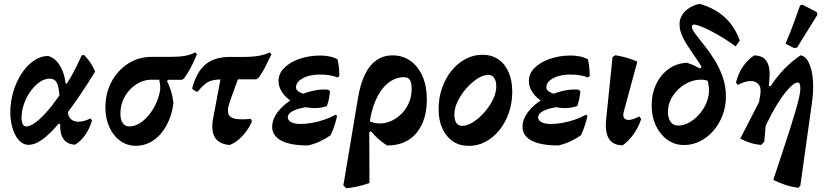

<svg xmlns="http://www.w3.org/2000/svg" viewBox="-20 -763 4395 1020"><path d="M132.4 6.4Q101.7 6.4 78.4 -20.4Q55.1 -47.2 43.5 -92.9Q31.9 -138.7 35.8 -194.7Q40.2 -249.3 58 -298.2Q75.8 -347.2 103.5 -385Q131.1 -422.9 165.3 -444.3Q199.5 -465.7 235.6 -465.7Q272.9 -454.9 297.5 -415.5Q322.2 -376.2 328.6 -319.1L391.2 -319.5L298 -212.3Q296.4 -280.4 286.3 -312.8Q276.2 -345.3 243.4 -345.3Q217.2 -345.3 190.9 -327.2Q164.7 -309.1 142.8 -278.8Q120.9 -248.4 107.7 -211.5Q94.5 -174.7 94.5 -137.1Q94.5 -115 101 -103Q107.6 -91.1 119.6 -91.1Q138.9 -91.1 166.6 -111Q194.4 -130.9 226.2 -166.5Q258 -202 291 -249.5Q324.1 -297 355.8 -352.9Q387.6 -408.8 413.3 -468L425.7 -471.7Q462.4 -436.8 485.6 -382.9Q403.1 -249.5 337.9 -163.3Q272.6 -77.1 222.3 -35.4Q172 6.4 132.4 6.4ZM378.8 5.7Q337.6 3.7 317.6 -24Q297.7 -51.7 299.8 -102.9L279.3 -114L347.4 -219.4L342.5 -191.2Q336.7 -156.5 350.6 -137.1Q364.6 -117.7 393.6 -116.4Q422.6 -115.2 460.7 -133.8L469 -122.7Q441.3 -33 378.8 5.7Z M701.1 11.5Q655 11.5 618.5 -14.9Q581.9 -41.4 561 -87.6Q540 -133.7 540 -192.3Q540 -268.3 572.6 -329Q605.1 -389.6 660.8 -425.3Q716.6 -461 785.7 -461H887.1Q933.8 -461 964.3 -466.7Q994.9 -472.5 1017.4 -484.9L1026.2 -474.7Q1008 -431.5 992.4 -401.9Q976.9 -372.4 958.1 -346.9L947.2 -339L787 -339.5Q742.2 -339.9 704.1 -315.2Q666 -290.4 642.8 -249.7Q619.6 -209 619.6 -159.7Q619.6 -126.9 632.2 -109.1Q644.8 -91.4 667.9 -91.4Q694.8 -91.4 721.6 -107.9Q748.3 -124.5 771.3 -152.7Q794.3 -180.9 810.3 -216.4Q826.3 -251.9 831.3 -290.4Q831.7 -312.2 827.4 -332.9Q823.1 -353.6 813.6 -363.8L889.9 -365.1L867.4 -331.5Q880.6 -306.8 889.1 -278Q897.6 -249.2 901.5 -214.5Q892.3 -146.9 864 -95.8Q835.8 -44.7 793.9 -16.6Q752 11.5 701.1 11.5Z M1199.3 7.3Q1142.7 2.3 1121.4 -33.1Q1100.2 -68.5 1112.4 -134.5L1166 -420.6H1272.1L1200.9 -222.7Q1187 -183.4 1192.5 -161.3Q1198.1 -139.2 1227 -132.6Q1256 -126.1 1312.6 -131.6L1318.3 -118.1Q1307.8 -92.1 1288.7 -66Q1269.7 -40 1246.4 -20.4Q1223.2 -0.9 1199.3 7.3ZM1023.9 -275.9 1002.8 -288.9 1001.4 -295.9Q1024.5 -381.8 1072.2 -421.2Q1119.9 -460.6 1201 -460.6H1276.5Q1322.8 -460.6 1356.1 -466.8Q1389.4 -473 1413.2 -484.9L1421.9 -474.2Q1402.7 -433.4 1387.6 -404.4Q1372.6 -375.4 1353.4 -349.6L1341.5 -341.7H1179.9Q1138.5 -341.7 1114 -337.1Q1089.5 -332.6 1071.7 -318.7Q1053.9 -304.7 1029.4 -275.9Z M1615.8 9.7Q1521.2 9.7 1473.5 -16.3Q1425.8 -42.3 1425.8 -89.6Q1425.8 -120.9 1443.9 -151Q1462.1 -181.2 1492.8 -207.1Q1523.6 -233.1 1562.6 -252.2Q1601.6 -271.4 1643.3 -280.7Q1685.1 -290.1 1724.2 -286.6L1733.1 -277.8Q1731.5 -259.1 1727.8 -239.7Q1724.1 -220.4 1716.6 -199.8Q1677.1 -201.7 1639.8 -198.3Q1602.6 -194.8 1573 -187Q1543.4 -179.2 1526.1 -167.3Q1508.8 -155.3 1508.8 -140.3Q1508.8 -123.4 1526.8 -113.9Q1544.9 -104.4 1576.2 -104.4Q1604.7 -104.4 1637.7 -110.2Q1670.8 -116.1 1703.3 -127.2Q1735.8 -138.4 1763.1 -154L1770.8 -147.3Q1765.5 -122.6 1757.2 -97Q1748.9 -71.4 1736.6 -44.7Q1709.2 -25.5 1677.9 -11.1Q1646.7 3.3 1615.8 9.7ZM1650.9 -188.8Q1613.4 -188.8 1579.1 -200.4Q1544.8 -211.9 1517.9 -232.1Q1490.9 -252.3 1475.3 -278.3Q1459.7 -304.3 1459.7 -333.2Q1459.7 -372.4 1490.3 -402.7Q1520.9 -433 1571.7 -450.5Q1622.5 -468 1681.7 -468Q1707.1 -468 1730.1 -463.3Q1753.2 -458.6 1773 -448.1Q1778.2 -425.9 1780.6 -403.9Q1782.9 -381.8 1782.8 -358.6L1772.9 -351.6Q1735.9 -367 1679.9 -367Q1644.6 -367 1615.7 -358.4Q1586.8 -349.8 1569.7 -334.4Q1552.6 -318.9 1552.6 -299.1Q1552.6 -279.4 1583.7 -267.8Q1614.8 -256.2 1668.7 -254.6L1716.6 -199.8Q1700.4 -193.8 1684.4 -191.3Q1668.3 -188.8 1650.9 -188.8Z M1819.8 237.3 1804.1 222.2 1882.4 -245.5Q1894.7 -318.7 1919.2 -368.3Q1943.7 -418 1980.3 -443.4Q2016.9 -468.8 2065.3 -468.8Q2120.1 -468.8 2161 -439.3Q2201.9 -409.8 2224.7 -357.5Q2247.5 -305.2 2247.5 -235.8Q2247.5 -159.3 2222.1 -104Q2196.8 -48.7 2149.6 -19.2Q2102.4 10.2 2035.7 9.7Q2007.4 -8.9 1987.2 -27.4Q1967.1 -45.9 1950.2 -66.3L1890.9 -26.3L1907 -145Q1935.6 -117 1970.3 -109.9Q2005 -102.9 2039.5 -113.4Q2074 -123.8 2102.7 -148.7Q2131.5 -173.6 2149.2 -210.1Q2166.9 -246.6 2166.9 -291.4Q2166.9 -324 2157.4 -338.5Q2147.9 -353 2125.9 -353Q2079.6 -353 2040.2 -320.5Q2000.9 -287.9 1975.4 -229.5Q1949.9 -171.1 1941.6 -93.8L1942.8 209.4Q1910 220.7 1879.8 227.5Q1849.5 234.4 1819.8 237.3Z M2470.5 12Q2421.5 12 2385.5 -12.4Q2349.6 -36.9 2329.8 -80.9Q2310 -124.9 2310 -183.4Q2310 -242.4 2328.2 -294.8Q2346.4 -347.2 2378.5 -387Q2410.5 -426.7 2452.8 -449.4Q2495 -472.1 2542.9 -472.1Q2591.4 -472.1 2627.1 -447.9Q2662.8 -423.7 2682 -379.4Q2701.3 -335.1 2701.3 -275.6Q2701.3 -216.1 2683.4 -164.2Q2665.4 -112.2 2633.6 -72.5Q2601.8 -32.8 2560.1 -10.4Q2518.4 12 2470.5 12ZM2435.1 -94.4Q2462.1 -94.4 2493.5 -114.3Q2524.9 -134.2 2552.8 -165.7Q2580.7 -197.3 2598.6 -233.8Q2616.5 -270.3 2616.5 -303.5Q2616.5 -332.4 2605.3 -348.8Q2594.1 -365.2 2573.8 -365.2Q2547.3 -365.2 2516.1 -345.1Q2485 -324.9 2457 -293.1Q2429.1 -261.4 2411.4 -224.6Q2393.8 -187.8 2393.8 -154Q2393.8 -125.6 2404.5 -110Q2415.2 -94.4 2435.1 -94.4Z M2945.8 9.7Q2851.2 9.7 2803.5 -16.3Q2755.8 -42.3 2755.8 -89.6Q2755.8 -120.9 2773.9 -151Q2792.1 -181.2 2822.8 -207.1Q2853.6 -233.1 2892.6 -252.2Q2931.6 -271.4 2973.3 -280.7Q3015.1 -290.1 3054.2 -286.6L3063.1 -277.8Q3061.5 -259.1 3057.8 -239.7Q3054.1 -220.4 3046.6 -199.8Q3007.1 -201.7 2969.8 -198.3Q2932.6 -194.8 2903 -187Q2873.4 -179.2 2856.1 -167.3Q2838.8 -155.3 2838.8 -140.3Q2838.8 -123.4 2856.8 -113.9Q2874.9 -104.4 2906.2 -104.4Q2934.7 -104.4 2967.7 -110.2Q3000.8 -116.1 3033.3 -127.2Q3065.8 -138.4 3093.1 -154L3100.8 -147.3Q3095.5 -122.6 3087.2 -97Q3078.9 -71.4 3066.6 -44.7Q3039.2 -25.5 3007.9 -11.1Q2976.7 3.3 2945.8 9.7ZM2980.9 -188.8Q2943.4 -188.8 2909.1 -200.4Q2874.8 -211.9 2847.9 -232.1Q2820.9 -252.3 2805.3 -278.3Q2789.7 -304.3 2789.7 -333.2Q2789.7 -372.4 2820.3 -402.7Q2850.9 -433 2901.7 -450.5Q2952.5 -468 3011.7 -468Q3037.1 -468 3060.1 -463.3Q3083.2 -458.6 3103 -448.1Q3108.2 -425.9 3110.6 -403.9Q3112.9 -381.8 3112.8 -358.6L3102.9 -351.6Q3065.9 -367 3009.9 -367Q2974.6 -367 2945.7 -358.4Q2916.8 -349.8 2899.7 -334.4Q2882.6 -318.9 2882.6 -299.1Q2882.6 -279.4 2913.7 -267.8Q2944.8 -256.2 2998.7 -254.6L3046.6 -199.8Q3030.4 -193.8 3014.4 -191.3Q2998.3 -188.8 2980.9 -188.8Z M3288.4 9.1Q3184.9 9.1 3200.6 -133.2L3234.2 -460.1L3249.2 -469.7Q3281.4 -464.2 3310.2 -455.9Q3339 -447.5 3365.8 -435.7L3294.5 -171.9Q3284.2 -136.2 3306.9 -128Q3329.7 -119.8 3376.3 -144.5L3386.5 -131Q3372.2 -87.3 3346.6 -51.2Q3321.1 -15.1 3288.4 9.1Z M3613.9 7.5Q3564.4 7.5 3525.6 -20.3Q3486.9 -48 3464.5 -95.3Q3442 -142.7 3442 -201.5Q3442 -266.8 3466.5 -317.2Q3491 -367.6 3533.4 -397.4Q3575.7 -427.3 3629.3 -429.5Q3648.8 -423.4 3665.3 -416Q3681.8 -408.5 3698.9 -399.2L3721.6 -421.8L3764.5 -319.8Q3750.8 -329.5 3736.9 -334.7Q3723 -339.9 3704.7 -339.9Q3659.3 -339.9 3619 -315.7Q3578.7 -291.4 3553.6 -252.6Q3528.5 -213.7 3528.5 -168.7Q3528.5 -135 3542.7 -115.4Q3556.8 -95.9 3583.5 -95.9Q3611.9 -95.9 3640.4 -111.5Q3668.9 -127.2 3693.1 -154.1Q3717.2 -181 3731.8 -214.2Q3746.4 -247.4 3746.4 -282Q3746.4 -322.5 3730.5 -360.2Q3714.7 -397.9 3691.6 -433.1Q3668.4 -468.3 3645 -501.7Q3621.7 -535.1 3605.8 -568.4Q3590 -601.8 3590 -634.9Q3590 -661.2 3603.7 -683.1Q3617.4 -704.9 3641.4 -720.5Q3665.4 -736.1 3696.4 -742.5Q3775.8 -720.5 3829.6 -671.7Q3883.5 -622.8 3910.3 -547L3888 -516.3Q3858.5 -538.7 3825.3 -559.3Q3792.1 -579.8 3760.7 -596.2Q3729.2 -612.6 3704.4 -622.5Q3679.7 -632.3 3667 -632.3Q3655.9 -632.3 3655.9 -620.6Q3655.9 -607 3673.9 -582.9Q3692 -558.7 3719.1 -525.3Q3746.2 -491.8 3773.2 -449.4Q3800.3 -406.9 3818.3 -357Q3836.4 -307 3836.4 -251.2Q3836.4 -197.6 3818.7 -150.9Q3801.1 -104.3 3770.1 -68.6Q3739.1 -32.9 3699.1 -12.7Q3659.1 7.5 3613.9 7.5Z M4221.7 234.7Q4186.2 230.2 4153.4 219.6Q4120.7 209.1 4088.2 192.3Q4113.9 114.4 4136.1 47.5Q4158.4 -19.4 4175.9 -74.4Q4193.5 -129.5 4206 -172.4Q4218.5 -215.3 4225.1 -245.2Q4231.8 -275 4231.8 -291.1Q4231.8 -309.6 4228.6 -317.1Q4225.4 -324.7 4217.9 -324.7Q4203.4 -324.7 4180.7 -303Q4158 -281.4 4131.8 -244Q4105.7 -206.6 4079.5 -158.1Q4053.3 -109.6 4031.7 -56.8L4023.3 7Q3993.9 4.5 3967.2 -3.6Q3940.5 -11.7 3912.8 -26.8L4057.4 -308.4L4073.7 -305.1Q4141.7 -408.4 4232.9 -469Q4259.7 -465.1 4276.6 -430.4Q4293.6 -395.7 4298.4 -339.8Q4303.2 -283.9 4293.2 -215.3L4231.9 222.5ZM4023.3 7 3979.3 -26.8 4018.5 -256.5Q4025.4 -295 4010.9 -313.8Q3996.4 -332.7 3967 -332.4Q3937.6 -332.1 3899.2 -311.6L3889.9 -324.8Q3913.9 -419.3 3986 -468.5Q4033.8 -468.5 4053.6 -436.2Q4073.5 -404 4067.1 -337.1L4040.4 -10ZM4322.9 -685.2 4214.2 -510.1 4198.4 -507.7 4153.1 -531.1Q4174.6 -581.3 4193.8 -632.2Q4212.9 -683.1 4230.4 -734.2L4242.6 -738.4L4319.7 -697.9Z"/></svg>

Font: Alegreya
Style: Italic
Weight: 400
Italic angle: -7°
Designer: Juan Pablo del Peral
Foundry: Huerta Tipografica
Version: Version 2.009